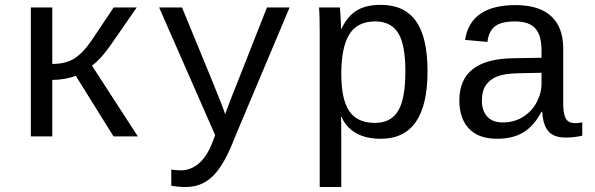

<svg xmlns="http://www.w3.org/2000/svg" viewBox="-20 -559 2440 787"><path d="M106.4 -528.3H194.3V-296.9Q249.5 -296.9 285.6 -319.8Q321.8 -342.8 357.9 -397L445.8 -528.3H540.5L430.2 -369.6Q392.1 -315.4 356.9 -290L544.9 0H445.3L290.5 -248.5Q273.9 -241.2 247.1 -236.3Q220.2 -231.4 194.3 -231.4V0H106.4Z M742.7 207.5Q706.5 207.5 682.1 202.1V136.2Q700.7 139.2 723.1 139.2Q761.7 139.2 795.7 110.4Q829.6 81.5 853 18.6L861.8 -5.4L632.3 -528.3H726.1L855 -214.8Q899.4 -105.5 902.8 -90.8L922.9 -144.5L1074.2 -528.3H1167L944.3 0Q900.9 114.7 854.2 161.1Q807.6 207.5 742.7 207.5Z M1732.4 -266.6Q1732.4 9.8 1541 9.8Q1420.9 9.8 1379.4 -80.1H1377Q1378.9 -76.2 1378.9 1V207.5H1290.5V-418.9Q1290.5 -502 1287.6 -528.3H1373Q1373.5 -526.4 1374.5 -513.9Q1375.5 -501.5 1376.7 -477.3Q1377.9 -453.1 1377.9 -441.4H1379.9Q1404.3 -492.7 1442.1 -515.9Q1480 -539.1 1541 -539.1Q1637.7 -539.1 1685.1 -472.4Q1732.4 -405.8 1732.4 -266.6ZM1641.6 -266.6Q1641.6 -377 1611.8 -424.1Q1582 -471.2 1518.1 -471.2Q1444.3 -471.2 1411.6 -417.7Q1378.9 -364.3 1378.9 -255.9Q1378.9 -151.9 1411.6 -103.5Q1444.3 -55.2 1517.1 -55.2Q1582 -55.2 1611.8 -104.5Q1641.6 -153.8 1641.6 -266.6Z M2337.9 -54.2Q2350.6 -54.2 2366.7 -57.6V-2.9Q2333.5 4.9 2298.8 4.9Q2250 4.9 2227.8 -20.8Q2205.6 -46.4 2202.6 -101.1H2199.7Q2168 -42 2124.8 -16.1Q2081.5 9.8 2018.1 9.8Q1940.9 9.8 1901.9 -32.2Q1862.8 -74.2 1862.8 -147.5Q1862.8 -317.9 2084.5 -320.3L2199.7 -322.3V-351.1Q2199.7 -415 2173.8 -443.1Q2147.9 -471.2 2091.3 -471.2Q2033.7 -471.2 2008.3 -450.7Q1982.9 -430.2 1978 -387.2L1886.2 -395.5Q1908.7 -538.1 2092.8 -538.1Q2190.4 -538.1 2239.5 -492.4Q2288.6 -446.8 2288.6 -360.4V-132.8Q2288.6 -93.8 2298.8 -74Q2309.1 -54.2 2337.9 -54.2ZM2040.5 -57.1Q2087.4 -57.1 2123.5 -79.6Q2159.7 -102.1 2179.7 -139.6Q2199.7 -177.2 2199.7 -217.3V-260.7L2106.9 -258.8Q2049.3 -257.8 2019 -246.1Q1988.8 -234.4 1971.9 -210.2Q1955.1 -186 1955.1 -146Q1955.1 -106 1976.8 -81.5Q1998.5 -57.1 2040.5 -57.1Z"/></svg>

Font: Liberation Mono
Style: Regular
Weight: 400
Monospace: yes
Designer: Steve Matteson
Foundry: Ascender Corporation
Version: Version 2.1.5